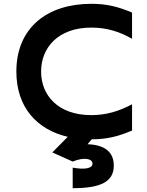

<svg xmlns="http://www.w3.org/2000/svg" viewBox="-20 -724 770 1009"><path d="M674 -520V-658C600 -689 541 -704 460 -704C229 -704 66 -579 66 -348C66 -161 173 -43 336 -5L255 77L362 125C423 100 466 110 466 136C466 160 429 169 362 157V265C510 265 578 231 578 146C578 77 533 37 440 34L462 8C542 8 601 -7 674 -38V-176C608 -141 541 -119 460 -119C285 -119 196 -223 196 -348C196 -473 285 -579 460 -579C539 -579 606 -559 674 -520Z"/></svg>

Font: KT Kiyosuna Sans Bold
Style: Regular
Weight: 700
Designer: [Zen Kaku Gothic] Yoshimichi Ohira
Version: Version 1.010;Glyphs 3.1.2 (3151)